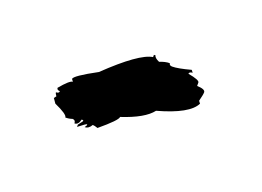

<svg xmlns="http://www.w3.org/2000/svg" viewBox="-41 -979 425 311"><g transform="rotate(20 171.0 -823.0)"><path d="M106 -746.6V-750.5L111.8 -758.3V-760.3H108.9Q106.9 -750.5 100.1 -750.5Q100.1 -756.3 94.7 -756.3Q89.4 -754.4 83 -754.4Q83 -759.8 60.1 -770L54.7 -777.8L57.6 -781.7Q54.7 -785.6 54.7 -787.6Q60.1 -787.6 60.1 -791.5Q54.7 -791.5 54.7 -795.4Q69.3 -813 74.7 -813L71.8 -816.9Q71.8 -822.3 108.9 -842.3Q160.2 -891.6 183.1 -895V-898.9H186Q186 -895 194.8 -891.1Q204.1 -895 211.9 -895Q212.4 -891.1 217.3 -891.1Q227.1 -891.1 249 -897L252 -893.1Q246.1 -892.6 246.1 -889.2Q266.1 -885.7 266.1 -881.3V-875.5Q280.3 -875 280.3 -869.6Q280.3 -865.7 277.3 -854L280.3 -850.1Q270.5 -829.6 217.3 -814.9Q204.6 -798.3 166 -785.6Q166 -779.8 137.7 -756.3Q131.8 -758.3 128.9 -758.3Q124.5 -750.5 117.7 -750.5L120.1 -754.4V-756.3Q118.2 -756.3 106 -746.6Z"/></g></svg>

Font: Mister Brush
Style: Regular
Weight: 400
Designer: GGBotNet
Foundry: GGBotNet
Version: 1.00